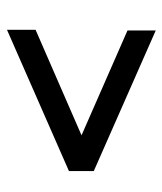

<svg xmlns="http://www.w3.org/2000/svg" viewBox="23 -648 477 564"><g transform="rotate(-90 262.0 -365.5)"><path d="M42 -329V-402L457 -584V-500L147 -365L455 -230V-147Z"/></g></svg>

Font: EncodeSans
Style: Medium
Weight: 500
Designer: Pablo Impallari, Andres Torresi
Foundry: Pablo Impallari, Andres Torresi
Version: Version 1.000; ttfautohint (v1.4.1)